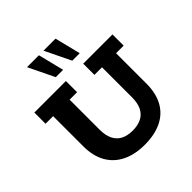

<svg xmlns="http://www.w3.org/2000/svg" viewBox="-212 -960 1128 1128"><g transform="rotate(-45 351.5 -396.0)"><path d="M352 10Q270 10 211 -19.5Q152 -49 121 -104.5Q90 -160 90 -239V-490H27V-583H289V-490H227V-240Q227 -192 243 -160.5Q259 -129 289 -114Q319 -99 361 -99Q403 -99 433.5 -114Q464 -129 480 -160.5Q496 -192 496 -240V-490H433V-583H676V-490H613V-239Q613 -157 582 -101.5Q551 -46 492.5 -18Q434 10 352 10ZM400 -641 322 -802H422L462 -641ZM263 -641 185 -802H284L324 -641Z"/></g></svg>

Font: Rokkitt
Style: Bold
Weight: 700
Designer: Vernon Adams
Foundry: Vernon Adams
Version: Version 3.103